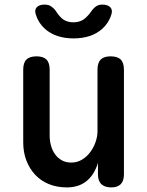

<svg xmlns="http://www.w3.org/2000/svg" viewBox="-20 -805 640 835"><path d="M404 -234V-502Q404 -532 418 -546Q432 -560 461 -560Q491 -560 505 -546Q519 -532 519 -502V-47Q519 -18 505 -4Q491 10 464 10Q436 10 421 -4Q406 -18 406 -47V-97Q391 -46 357 -18Q323 10 271 10Q227 10 192 -4.5Q157 -19 132.5 -45.5Q108 -72 94.5 -107.5Q81 -143 81 -186V-502Q81 -532 95 -546Q109 -560 139 -560Q168 -560 182 -546Q196 -532 196 -502V-214Q196 -192 202 -171Q208 -150 219.5 -134Q231 -118 248.5 -108Q266 -98 290 -98Q316 -98 337 -111Q358 -124 372.5 -143.5Q387 -163 395.5 -187Q404 -211 404 -234ZM136 -741Q129 -761 139.5 -773Q150 -785 174 -785Q184 -785 192 -782.5Q200 -780 205 -775Q217 -767 224.5 -754.5Q232 -742 243 -731Q264 -708 299 -708Q334 -708 356 -731Q367 -741 375 -753Q383 -765 392 -773Q399 -779 406.5 -782Q414 -785 425 -785Q449 -785 460 -773Q471 -761 464 -741Q453 -705 424 -679Q377 -638 300 -638Q223 -638 176 -679Q147 -705 136 -741Z"/></svg>

Font: Maple Mono SemiBold
Style: Regular
Weight: 600
Monospace: yes
Designer: subframe7536
Version: Version 7.000